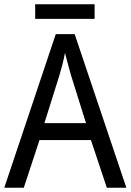

<svg xmlns="http://www.w3.org/2000/svg" viewBox="-20 -875 610 895"><path d="M478 0 404 -222H164L91 0H0L240 -716H328L569 0ZM311 -524Q308 -535 302.5 -555Q297 -575 291.5 -595.5Q286 -616 283 -629Q278 -601 270.5 -573Q263 -545 257 -524L187 -301H381ZM421 -855V-787H144V-855Z"/></svg>

Font: Noto Sans Gurmukhi SemiCondensed
Style: Regular
Weight: 400
Width: 4
Designer: Jelle Bosma - Monotype Design Team
Foundry: Monotype Imaging Inc.
Version: Version 2.004; ttfautohint (v1.8.4.7-5d5b)